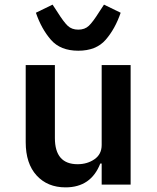

<svg xmlns="http://www.w3.org/2000/svg" viewBox="-20 -797 680 829"><path d="M419 -91H413Q373 12 263 12Q185 12 138 -39.5Q91 -91 91 -183V-516H217V-201Q217 -88 315 -88Q357 -88 388 -109.5Q419 -131 419 -171V-516H544V0H419ZM135 -742 207 -777 228 -745Q255 -702 272.5 -685.5Q290 -669 318 -669Q346 -669 363.5 -685.5Q381 -702 408 -745L429 -777L501 -742Q477 -672 436 -625Q395 -578 318 -578Q241 -578 200 -625Q159 -672 135 -742Z"/></svg>

Font: Writer SemiBold
Style: Regular
Weight: 600
Monospace: yes
Designer: Mike Abbink, Paul van der Laan, Pieter van Rosmalen
Foundry: Bold Monday
Version: Version 2.001 2020